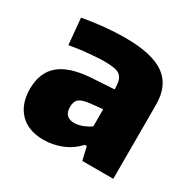

<svg xmlns="http://www.w3.org/2000/svg" viewBox="-127 -682 828 821"><g transform="rotate(30 287.0 -271.5)"><path d="M182 5Q107 5 65.5 -38Q24 -81 24 -155Q24 -236 73.5 -278Q123 -320 226 -327L339 -334Q339 -358 335 -374Q331 -390 320.5 -399.5Q310 -409 291 -412.5Q272 -416 241 -416Q225 -416 203.5 -414.5Q182 -413 159 -411Q136 -409 113.5 -405.5Q91 -402 73 -399L61 -528Q116 -538 169 -543Q222 -548 269 -548Q402 -548 463.5 -504Q525 -460 525 -366V0H372L357 -65H347Q315 -30 271.5 -12.5Q228 5 182 5ZM260 -123Q280 -123 302.5 -132Q325 -141 339 -152V-236L279 -230Q241 -226 226 -214Q211 -202 211 -175Q211 -123 260 -123Z"/></g></svg>

Font: Encode Sans Narrow
Style: ExtraBold
Weight: 800
Designer: Pablo Impallari, Andres Torresi
Foundry: Pablo Impallari, Andres Torresi
Version: Version 1.000; ttfautohint (v1.00) -l 8 -r 50 -G 200 -x 14 -